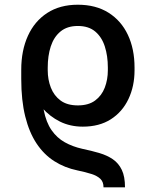

<svg xmlns="http://www.w3.org/2000/svg" viewBox="-20 -573 668 825"><path d="M517.1 231.9H424.8Q424.8 208.5 411.4 195.6Q397.9 182.6 373 174.6Q348.1 166.5 312.5 159.2Q257.8 147.9 213.4 119.6Q168.9 91.3 137.2 43.7Q105.5 -3.9 88.4 -72.8Q71.3 -141.6 71.3 -233.4V-272.5L163.1 -266.1V-227.5Q157.7 -151.9 168 -99.6Q178.2 -47.4 201.4 -13.9Q224.6 19.5 258.3 38.3Q292 57.1 333.5 66.4Q373.5 74.7 407.2 84.7Q440.9 94.7 465.3 111.6Q489.7 128.4 503.4 157Q517.1 185.5 517.1 231.9ZM335.9 -28.8Q281.7 -28.8 237.8 -50.5Q193.8 -72.3 160.9 -110.1Q127.9 -147.9 106 -195.8Q99.6 -210.4 91.3 -221.7Q83 -232.9 77.1 -242.9Q71.3 -252.9 71.3 -263.7V-273.4Q71.3 -356 99.9 -418.9Q128.4 -481.9 182.9 -517.3Q237.3 -552.7 314.5 -552.7Q391.6 -552.7 446 -518.6Q500.5 -484.4 529.3 -423.6Q558.1 -362.8 558.1 -282.7V-271Q558.1 -202.6 532 -147.5Q505.9 -92.3 456.3 -60.5Q406.7 -28.8 335.9 -28.8ZM314.5 -120.1Q360.4 -120.1 388.7 -141.1Q417 -162.1 430.2 -196.5Q443.4 -231 443.4 -271V-282.7Q443.4 -333 430.4 -373.3Q417.5 -413.6 389.2 -437.5Q360.8 -461.4 314.5 -461.4Q268.6 -461.4 240 -437.7Q211.4 -414.1 198.2 -373.8Q185.1 -333.5 185.1 -282.7V-271Q185.1 -231 198.5 -196.5Q211.9 -162.1 240.2 -141.1Q268.6 -120.1 314.5 -120.1Z"/></svg>

Font: Inter 24pt Medium
Style: Regular
Weight: 500
Designer: Rasmus Andersson
Foundry: rsms
Version: Version 4.001;git-66647c0bb